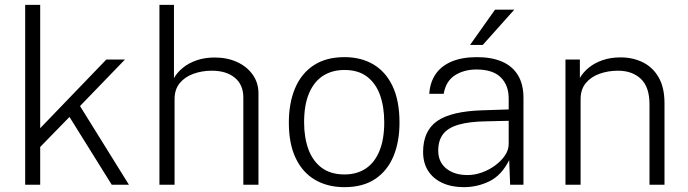

<svg xmlns="http://www.w3.org/2000/svg" viewBox="-20 -763 2840 793"><path d="M512.5 0H441.5L267 -280L146 -156V0H84V-743H146V-233.5L419 -517H496L310.5 -325Z M638.5 0V-743H698.5V-440.5Q711.5 -463.5 735.2 -483Q759 -502.5 792.2 -514Q825.5 -525.5 867 -525.5Q918 -525.5 958.8 -507Q999.5 -488.5 1023.5 -455Q1047.5 -421.5 1047.5 -377V0H985V-360.5Q985 -413 949.8 -442Q914.5 -471 855 -471Q814 -471 778.8 -458.2Q743.5 -445.5 722.2 -419.5Q701 -393.5 701 -353.5V0Z M1402.5 10Q1333.5 10 1282 -19.8Q1230.5 -49.5 1201.8 -108.8Q1173 -168 1173 -256.5Q1173 -338 1198.8 -398.8Q1224.5 -459.5 1275.5 -493.2Q1326.5 -527 1403 -527Q1471.5 -527 1522.5 -496.8Q1573.5 -466.5 1601.8 -406.5Q1630 -346.5 1630 -256.5Q1630 -177 1604.8 -117Q1579.5 -57 1529.2 -23.5Q1479 10 1402.5 10ZM1403 -42.5Q1454 -42.5 1490.8 -67Q1527.5 -91.5 1547.2 -139.5Q1567 -187.5 1567 -258Q1567 -321 1549.8 -369.8Q1532.5 -418.5 1496.2 -446.2Q1460 -474 1403 -474Q1351.5 -474 1314 -449.8Q1276.5 -425.5 1256.2 -377.2Q1236 -329 1236 -258Q1236 -195 1253.8 -146.5Q1271.5 -98 1308.5 -70.2Q1345.5 -42.5 1403 -42.5Z M1895.5 10Q1845 10 1807 -7.5Q1769 -25 1748.2 -57.5Q1727.5 -90 1727.5 -135.5Q1727.5 -222 1785.2 -262.8Q1843 -303.5 1973.5 -307.5L2081 -311V-356.5Q2081 -411 2048.2 -443.5Q2015.5 -476 1947 -476Q1895 -475.5 1858.2 -451.5Q1821.5 -427.5 1812.5 -375.5H1753Q1756 -422.5 1779 -456.5Q1802 -490.5 1845.2 -508.8Q1888.5 -527 1950 -527Q2010.5 -527 2053.5 -508.5Q2096.5 -490 2119.2 -452.5Q2142 -415 2142 -359V0H2087L2083 -101.5Q2051.5 -39 2001.8 -14.5Q1952 10 1895.5 10ZM1911 -40Q1941 -40 1970.8 -50.8Q2000.5 -61.5 2025.5 -80Q2050.5 -98.5 2065.8 -121.2Q2081 -144 2081 -168V-264L1991 -262Q1918.5 -261 1874.5 -248.2Q1830.5 -235.5 1810.2 -209.2Q1790 -183 1790 -141Q1790 -93.5 1823.5 -66.8Q1857 -40 1911 -40ZM2024.5 -723H2104L1974 -577.5H1921.5Z M2315.5 0V-517H2375V-441Q2388 -464 2411.8 -483.5Q2435.5 -503 2468.8 -514.5Q2502 -526 2543.5 -526Q2593.5 -526 2634.8 -505.8Q2676 -485.5 2700.2 -443.8Q2724.5 -402 2724.5 -336.5V0H2662.5V-332.5Q2662.5 -403.5 2627 -437.2Q2591.5 -471 2532 -471Q2491.5 -471 2456 -458.2Q2420.5 -445.5 2399.2 -419.5Q2378 -393.5 2378 -353.5V0Z"/></svg>

Font: Public Sans Thin ExtraLight
Style: Regular
Weight: 250
Version: Version 1.007